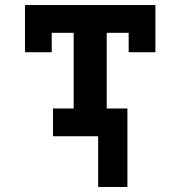

<svg xmlns="http://www.w3.org/2000/svg" viewBox="-20 -540 715 761"><path d="M369 201V0H190V-110H272V-410H185V-333H79V-520H596V-333H490V-410H403V-110H485V201Z"/></svg>

Font: Iosevka Etoile Extrabold
Style: Regular
Weight: 800
Designer: Belleve Invis
Foundry: Belleve Invis
Version: Version 22.1.2; ttfautohint (v1.8.4)